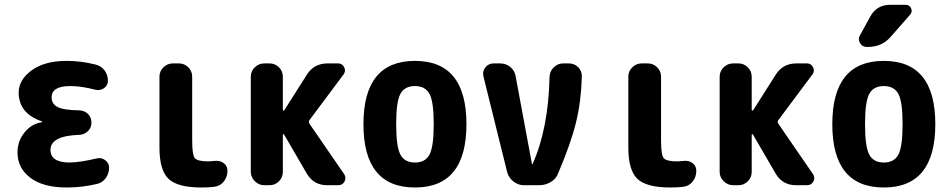

<svg xmlns="http://www.w3.org/2000/svg" viewBox="-20 -790 4040 819"><path d="M392.6 -114.3Q412.1 -119.1 428.7 -106.9Q445.3 -94.7 445.3 -75.2Q445.3 -49.8 430.7 -29.8Q416 -9.8 391.6 -4.9Q328.1 9.8 264.6 9.8Q164.1 9.8 109.4 -31.7Q54.7 -73.2 54.7 -139.6Q54.7 -188.5 85 -225.6Q115.2 -262.7 159.2 -268.6Q160.2 -268.6 160.2 -269.5Q160.2 -271.5 158.2 -272.5Q60.5 -305.7 59.6 -394.5Q59.6 -449.2 114.7 -489.7Q169.9 -530.3 264.6 -530.3Q325.2 -530.3 387.7 -514.6Q412.1 -508.8 426.3 -489.3Q440.4 -469.7 440.4 -445.3Q440.4 -425.8 423.8 -414.1Q407.2 -402.3 386.7 -407.2Q327.1 -422.9 280.3 -422.9Q200.2 -422.9 200.2 -375Q200.2 -346.7 225.6 -333.5Q251 -320.3 318.4 -319.3Q340.8 -318.4 355.5 -303.7Q370.1 -289.1 370.1 -267.1Q370.1 -245.1 355 -230.5Q339.8 -215.8 318.4 -214.8Q195.3 -210.9 195.3 -150.4Q195.3 -97.7 275.4 -96.7Q324.2 -97.7 392.6 -114.3Z M894.5 -103.5Q917 -106.4 933.6 -94.7Q950.2 -83 950.2 -61.5Q950.2 -35.2 934.6 -15.6Q918.9 3.9 894.5 6.8Q869.1 9.8 839.8 9.8Q737.3 9.8 698.7 -27.3Q660.2 -64.5 660.2 -160.2V-462.9Q660.2 -486.3 677.2 -502.9Q694.3 -519.5 716.8 -519.5H743.2Q766.6 -519.5 783.2 -502.9Q799.8 -486.3 799.8 -462.9V-190.4Q799.8 -129.9 811 -115.7Q822.3 -101.6 870.1 -101.6Q877 -101.6 894.5 -103.5Z M1299.8 -262.7 1448.2 -46.9Q1458 -32.2 1449.7 -16.1Q1441.4 0 1422.9 0H1375Q1318.4 0 1289.1 -48.8L1191.4 -216.8Q1190.4 -217.8 1188.5 -217.3Q1186.5 -216.8 1186.5 -214.8V-56.6Q1186.5 -33.2 1169.9 -16.6Q1153.3 0 1129.9 0H1107.4Q1084 0 1066.9 -17.1Q1049.8 -34.2 1049.8 -56.6V-462.9Q1049.8 -486.3 1066.9 -502.9Q1084 -519.5 1107.4 -519.5H1129.9Q1153.3 -519.5 1169.9 -502.9Q1186.5 -486.3 1186.5 -462.9V-321.3Q1186.5 -319.3 1189 -318.8Q1191.4 -318.4 1192.4 -319.3L1289.1 -471.7Q1319.3 -519.5 1377 -519.5H1422.9Q1439.5 -519.5 1447.8 -503.9Q1456.1 -488.3 1446.3 -473.6L1299.8 -277.3Q1294.9 -269.5 1299.8 -262.7Z M1688 -130.4Q1706.1 -96.7 1750 -96.7Q1793.9 -96.7 1812 -130.4Q1830.1 -164.1 1830.1 -260.3Q1830.1 -356.4 1812 -389.6Q1793.9 -422.9 1750 -422.9Q1706.1 -422.9 1688 -389.6Q1669.9 -356.4 1669.9 -260.3Q1669.9 -164.1 1688 -130.4ZM1530.3 -260.3Q1530.3 -530.3 1750 -530.3Q1969.7 -530.3 1969.7 -260.3Q1969.7 9.8 1750 9.8Q1530.3 9.8 1530.3 -260.3Z M2406.2 -519.5Q2430.7 -519.5 2446.8 -502.9Q2462.9 -486.3 2461.9 -462.9Q2459 -357.4 2437 -267.6Q2415 -177.7 2361.3 -51.8Q2352.5 -27.3 2329.6 -13.7Q2306.6 0 2281.2 0H2214.8Q2190.4 0 2170.4 -15.6Q2150.4 -31.2 2143.6 -54.7L2042 -464.8Q2037.1 -486.3 2050.8 -502.9Q2064.5 -519.5 2085 -519.5H2113.3Q2138.7 -519.5 2157.2 -503.9Q2175.8 -488.3 2179.7 -463.9L2249 -90.8Q2249 -89.8 2250 -89.8Q2252 -89.8 2252 -90.8Q2319.3 -241.2 2324.2 -462.9Q2325.2 -486.3 2342.3 -502.9Q2359.4 -519.5 2381.8 -519.5Z M2894.5 -103.5Q2917 -106.4 2933.6 -94.7Q2950.2 -83 2950.2 -61.5Q2950.2 -35.2 2934.6 -15.6Q2918.9 3.9 2894.5 6.8Q2869.1 9.8 2839.8 9.8Q2737.3 9.8 2698.7 -27.3Q2660.2 -64.5 2660.2 -160.2V-462.9Q2660.2 -486.3 2677.2 -502.9Q2694.3 -519.5 2716.8 -519.5H2743.2Q2766.6 -519.5 2783.2 -502.9Q2799.8 -486.3 2799.8 -462.9V-190.4Q2799.8 -129.9 2811 -115.7Q2822.3 -101.6 2870.1 -101.6Q2877 -101.6 2894.5 -103.5Z M3299.8 -262.7 3448.2 -46.9Q3458 -32.2 3449.7 -16.1Q3441.4 0 3422.9 0H3375Q3318.4 0 3289.1 -48.8L3191.4 -216.8Q3190.4 -217.8 3188.5 -217.3Q3186.5 -216.8 3186.5 -214.8V-56.6Q3186.5 -33.2 3169.9 -16.6Q3153.3 0 3129.9 0H3107.4Q3084 0 3066.9 -17.1Q3049.8 -34.2 3049.8 -56.6V-462.9Q3049.8 -486.3 3066.9 -502.9Q3084 -519.5 3107.4 -519.5H3129.9Q3153.3 -519.5 3169.9 -502.9Q3186.5 -486.3 3186.5 -462.9V-321.3Q3186.5 -319.3 3189 -318.8Q3191.4 -318.4 3192.4 -319.3L3289.1 -471.7Q3319.3 -519.5 3377 -519.5H3422.9Q3439.5 -519.5 3447.8 -503.9Q3456.1 -488.3 3446.3 -473.6L3299.8 -277.3Q3294.9 -269.5 3299.8 -262.7Z M3688 -130.4Q3706.1 -96.7 3750 -96.7Q3793.9 -96.7 3812 -130.4Q3830.1 -164.1 3830.1 -260.3Q3830.1 -356.4 3812 -389.6Q3793.9 -422.9 3750 -422.9Q3706.1 -422.9 3688 -389.6Q3669.9 -356.4 3669.9 -260.3Q3669.9 -164.1 3688 -130.4ZM3530.3 -260.3Q3530.3 -530.3 3750 -530.3Q3969.7 -530.3 3969.7 -260.3Q3969.7 9.8 3750 9.8Q3530.3 9.8 3530.3 -260.3ZM3777.3 -769.5H3842.8Q3859.4 -769.5 3866.2 -754.9Q3873 -740.2 3862.3 -727.5L3778.3 -631.8Q3741.2 -589.8 3682.6 -589.8H3676.8Q3658.2 -589.8 3648.4 -606.4Q3638.7 -623 3648.4 -639.6L3692.4 -719.7Q3719.7 -769.5 3777.3 -769.5Z"/></svg>

Font: Rounded Mgen+ 1m bold
Style: Bold
Weight: 700
Designer: [Source Han Sans]
Ryoko NISHIZUKA  (kana & ideographs); Paul D. Hunt (Latin, Greek & Cyrillic); Wenlong ZHANG  (bopomofo
Version: Version 1.059.20150602